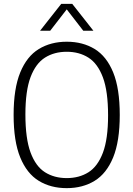

<svg xmlns="http://www.w3.org/2000/svg" viewBox="-20 -965 691 994"><path d="M325.5 9Q242.5 9 180.8 -28.8Q119 -66.5 84.8 -150Q50.5 -233.5 50.5 -370Q50.5 -506.5 84.8 -590Q119 -673.5 181 -711.2Q243 -749 325.5 -749Q408.5 -749 470.2 -711.2Q532 -673.5 566 -590Q600 -506.5 600 -370Q600 -233.5 565.8 -150Q531.5 -66.5 469.8 -28.8Q408 9 325.5 9ZM325.5 -43Q390 -43 438 -73.2Q486 -103.5 512.8 -174.5Q539.5 -245.5 539.5 -367.5Q539.5 -492.5 512.8 -564.2Q486 -636 438 -666.5Q390 -697 325.5 -697Q261 -697 213 -666.8Q165 -636.5 138.2 -565.8Q111.5 -495 111.5 -372.5Q111.5 -247.5 138.2 -175.5Q165 -103.5 213 -73.2Q261 -43 325.5 -43ZM187.5 -806 297 -945H354L463.5 -806H411L325.5 -916.5L240 -806Z"/></svg>

Font: Encode Sans SmCnd Lt
Style: Regular
Weight: 300
Width: 4
Designer: Multiple Designers
Foundry: Impallari Type
Version: Version 3.002; ttfautohint (v1.8.3) -l 8 -r 50 -G 200 -x 14 